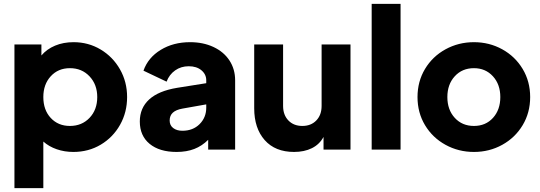

<svg xmlns="http://www.w3.org/2000/svg" viewBox="-20 -777 2806 997"><path d="M55 -546H195V-489Q223 -522 266 -540Q309 -558 362 -558Q439 -558 502.5 -520Q566 -482 603 -417Q640 -352 640 -273Q640 -194 603.5 -129Q567 -64 503.5 -26Q440 12 361 12Q315 12 274.5 -2Q234 -16 205 -42V200H55ZM343 -123Q405 -123 445 -165Q485 -207 485 -273Q485 -338 445 -380.5Q405 -423 343 -423Q282 -423 243.5 -381Q205 -339 205 -273Q205 -206 243.5 -164.5Q282 -123 343 -123Z M706 -146Q706 -216 754.5 -260.5Q803 -305 900 -321L1051 -345V-360Q1051 -391 1026 -412Q1001 -433 960 -433Q920 -433 889.5 -411.5Q859 -390 845 -353L725 -410Q749 -478 814.5 -518Q880 -558 967 -558Q1035 -558 1088.5 -533Q1142 -508 1171.5 -463Q1201 -418 1201 -360V0H1061V-51Q1029 -19 989 -3.5Q949 12 897 12Q808 12 757 -30Q706 -72 706 -146ZM927 -98Q982 -98 1016.5 -132.5Q1051 -167 1051 -218V-235L927 -213Q894 -207 877.5 -192Q861 -177 861 -151Q861 -126 879.5 -112Q898 -98 927 -98Z M1300 -215V-546H1450V-227Q1450 -180 1477.5 -151.5Q1505 -123 1550 -123Q1595 -123 1622.5 -151.5Q1650 -180 1650 -227V-546H1800V0H1660V-66Q1639 -27 1599.5 -7.5Q1560 12 1507 12Q1409 12 1354.5 -49.5Q1300 -111 1300 -215Z M1910 -757H2060V0H1910Z M2148 -273Q2148 -354 2187 -419Q2226 -484 2293.5 -521Q2361 -558 2441 -558Q2521 -558 2588 -521Q2655 -484 2694 -419Q2733 -354 2733 -273Q2733 -192 2694 -127Q2655 -62 2588 -25Q2521 12 2441 12Q2361 12 2293.5 -25Q2226 -62 2187 -127Q2148 -192 2148 -273ZM2441 -123Q2502 -123 2540 -165Q2578 -207 2578 -273Q2578 -339 2539.5 -381Q2501 -423 2441 -423Q2380 -423 2341.5 -381Q2303 -339 2303 -273Q2303 -207 2341.5 -165Q2380 -123 2441 -123Z"/></svg>

Font: Eudoxus Sans ExtraBold
Style: Regular
Weight: 800
Designer: Stijn de Vries
Foundry: tokotype
Version: Version 2.005